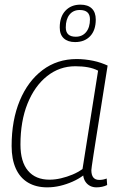

<svg xmlns="http://www.w3.org/2000/svg" viewBox="-20 -796 519 826"><path d="M395 10Q380 10 368 4Q356 -2 348 -13.5Q340 -25 338 -41Q318 -26 292 -14.5Q266 -3 238.5 3.5Q211 10 183 10Q135 10 100.5 -10.5Q66 -31 48 -71Q30 -111 30 -168Q30 -279 65 -363Q100 -447 163 -494.5Q226 -542 310 -542Q328 -542 346 -540Q364 -538 381 -534.5Q398 -531 414 -525.5Q430 -520 443 -514Q427 -412 415 -337.5Q403 -263 395 -211.5Q387 -160 382 -128.5Q377 -97 375 -81.5Q373 -66 373 -64Q373 -43 381.5 -32.5Q390 -22 407 -22Q416 -22 423.5 -23.5Q431 -25 439 -28L441 0Q431 5 419 7.5Q407 10 395 10ZM335 -69 402 -492Q383 -502 358.5 -506.5Q334 -511 304 -511Q236 -511 182.5 -468.5Q129 -426 98.5 -350.5Q68 -275 68 -174Q68 -100 100.5 -61.5Q133 -23 193 -23Q217 -23 242.5 -29Q268 -35 292 -45Q316 -55 335 -69ZM303 -615Q272 -615 254.5 -631Q237 -647 237 -678Q237 -724 261.5 -750Q286 -776 326 -776Q358 -776 375 -759.5Q392 -743 392 -712Q392 -666 368 -640.5Q344 -615 303 -615ZM306 -638Q334 -638 350.5 -658Q367 -678 367 -713Q367 -753 323 -753Q295 -753 279 -733Q263 -713 263 -678Q263 -638 306 -638Z"/></svg>

Font: Georama ExtraCondensed Thin ExtraLight
Style: Italic
Weight: 250
Italic angle: -9°
Version: Version 1.001